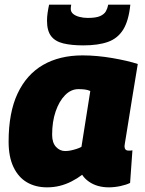

<svg xmlns="http://www.w3.org/2000/svg" viewBox="-20 -795 621 825"><path d="M447 10Q423 10 401.5 4Q380 -2 362 -14.5Q344 -27 333 -44Q312 -28 287.5 -15.5Q263 -3 237 3.5Q211 10 182 10Q133 10 96 -11.5Q59 -33 38 -77Q17 -121 17 -186Q17 -311 55.5 -393Q94 -475 165 -516Q236 -557 335 -557Q366 -557 398.5 -554Q431 -551 463 -545.5Q495 -540 523 -533.5Q551 -527 572 -520Q557 -430 547 -368Q537 -306 531 -268Q525 -230 521.5 -209Q518 -188 516.5 -178.5Q515 -169 515 -167Q515 -158 519 -153Q523 -148 532 -148Q536 -148 540.5 -148Q545 -148 549 -149L539 -9Q523 -1 497.5 4.5Q472 10 447 10ZM330 -164 368 -404Q357 -409 344 -410.5Q331 -412 317 -412Q285 -412 259.5 -386Q234 -360 219 -316Q204 -272 204 -216Q204 -182 220.5 -164Q237 -146 260 -146Q272 -146 284 -148.5Q296 -151 308.5 -155Q321 -159 330 -164ZM338 -600Q287 -600 252 -608.5Q217 -617 199.5 -640Q182 -663 182 -706Q182 -722 184.5 -739.5Q187 -757 191 -775H286Q285 -769 284.5 -765Q284 -761 284 -757Q284 -744 294 -735.5Q304 -727 321 -722.5Q338 -718 357 -718Q393 -718 410.5 -726Q428 -734 435 -746.5Q442 -759 445 -775H540Q533 -706 509.5 -668Q486 -630 444 -615Q402 -600 338 -600Z"/></svg>

Font: Georama ExtraCondensed Thin ExtraBold
Style: Italic
Weight: 800
Italic angle: -9°
Version: Version 1.001